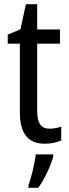

<svg xmlns="http://www.w3.org/2000/svg" viewBox="-20 -678 330 919"><path d="M217 -62C175 -62 158 -90 158 -148V-469H267V-537H158V-658H104L78 -538L17 -512V-469H75V-140C75 -34 119 10 194 10C224 10 253 4 273 -6V-72C257 -66 236 -62 217 -62ZM235 71V61H151C147 102 129 175 116 210V221H163C193 180 223 116 235 71Z"/></svg>

Font: Noto Sans Sinhala UI Condensed
Style: Regular
Weight: 400
Width: 3
Designer: Jelle Bosma - Monotype Design Team
Foundry: Monotype Imaging Inc.
Version: Version 2.006